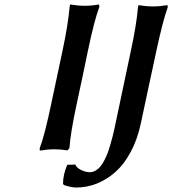

<svg xmlns="http://www.w3.org/2000/svg" viewBox="-20 -671 774 863"><path d="M359.9 -645Q390.6 -645 424.8 -650.9L426.8 -641.1Q403.3 -578.1 375 -441.9Q366.7 -401.9 349.9 -321.5Q333 -241.2 324.2 -201.2Q296.9 -74.2 292 -4.9L283.2 4.9Q250 0 225.1 0Q195.3 0 159.2 5.9L158.2 -3.9Q180.7 -62.5 210 -203.1Q211.9 -211.4 261.2 -443.8Q285.6 -558.1 293 -640.1Q293 -640.6 293.9 -645.5Q294.9 -650.4 294.9 -650.9Q331.1 -645 359.9 -645ZM495.1 -96.2 567.9 -440.9Q593.3 -559.1 600.1 -637.2Q600.1 -637.7 601.1 -642.6Q602.1 -647.5 602.1 -647.9Q637.7 -642.1 667 -642.1Q698.2 -642.1 732.9 -647.9L733.9 -638.2Q712.4 -580.1 682.1 -439Q672.4 -392.6 648.4 -282.2Q624.5 -171.9 612.8 -115.2Q597.7 -44.4 567.9 11.2Q538.1 66.9 499.3 101.6Q460.4 136.2 415.3 154.1Q370.1 171.9 321.8 171.9Q301.8 171.9 268.1 161.1L263.2 155.8Q263.2 114.3 282.2 69.8L318.8 68.8Q323.7 83 344.5 93Q365.2 103 383.8 103Q397 103 409.2 95.9Q421.4 88.9 430.4 78.4Q439.5 67.9 448.5 50.5Q457.5 33.2 463.4 17.8Q469.2 2.4 475.8 -20.3Q482.4 -43 486.3 -58.3Q490.2 -73.7 495.1 -96.2Z"/></svg>

Font: Linear Smooth
Style: Bold Italic
Weight: 700
Designer: Philipp H. Poll, Flanker
Foundry: Philipp H. Poll, reworked by Flanker
Version: Version 1.061 | FøM Fix